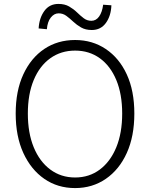

<svg xmlns="http://www.w3.org/2000/svg" viewBox="-20 -946 766 979"><path d="M363 13Q274 13 206 -34Q138 -81 99 -166Q60 -251 60 -367Q60 -483 99 -567Q138 -651 206 -696.5Q274 -742 363 -742Q451 -742 519.5 -696Q588 -650 626.5 -566.5Q665 -483 665 -367Q665 -251 626.5 -166Q588 -81 519.5 -34Q451 13 363 13ZM363 -41Q435 -41 489 -81.5Q543 -122 573 -195Q603 -268 603 -367Q603 -466 573 -538Q543 -610 489 -649Q435 -688 363 -688Q291 -688 236.5 -649Q182 -610 152 -538Q122 -466 122 -367Q122 -268 152 -195Q182 -122 236.5 -81.5Q291 -41 363 -41ZM448 -793Q416 -793 393.5 -806Q371 -819 353.5 -835.5Q336 -852 318.5 -865Q301 -878 279 -878Q256 -878 239 -856.5Q222 -835 219 -797L177 -801Q180 -854 206 -890Q232 -926 278 -926Q310 -926 332.5 -913Q355 -900 372.5 -883Q390 -866 407 -853Q424 -840 446 -840Q470 -840 485.5 -862Q501 -884 506 -922L548 -919Q546 -865 520 -829Q494 -793 448 -793Z"/></svg>

Font: Noto Sans KR Thin Light
Style: Regular
Weight: 300
Version: Version 2.004-H2;hotconv 1.0.118;makeotfexe 2.5.65603